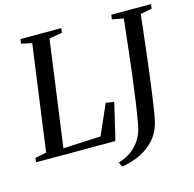

<svg xmlns="http://www.w3.org/2000/svg" viewBox="-136 -871 1169 1159"><g transform="rotate(-15 449.0 -291.5)"><path d="M-9.5 0 -6.5 -26.5 64.5 -41 154.5 -701 88 -715 92 -743H347L344 -715L262.5 -701L172 -39L407 -50L489.5 -238L541 -230L486.5 0ZM486.5 160 472.5 131Q522 116.5 557 89.2Q592 62 613.2 26.2Q634.5 -9.5 642 -49Q654 -111.5 665.5 -191Q677 -270.5 687.8 -358Q698.5 -445.5 708.2 -533.5Q718 -621.5 727 -701.5L656 -715L660 -743H908L904.5 -715L833 -701.5Q822 -606 811.8 -518.2Q801.5 -430.5 792 -354.2Q782.5 -278 774 -216.2Q765.5 -154.5 758.2 -110.2Q751 -66 745 -43Q729 17 691 58.5Q653 100 600.2 125Q547.5 150 486.5 160Z"/></g></svg>

Font: Merriweather 96pt
Style: Italic
Weight: 400
Italic angle: -7.8°
Version: Version 2.101